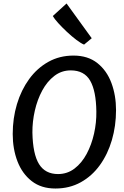

<svg xmlns="http://www.w3.org/2000/svg" viewBox="-20 -1074 714 1102"><path d="M298 8Q216.5 8 162 -34.5Q107.5 -77 80.2 -148Q53 -219 53 -305Q53 -395 77.2 -476Q101.5 -557 147.2 -620Q193 -683 257.5 -719Q322 -755 402 -755Q484.5 -755 538.8 -712Q593 -669 619.5 -597.8Q646 -526.5 646 -442Q646 -351.5 622.2 -270.2Q598.5 -189 553.2 -126.2Q508 -63.5 443.5 -27.8Q379 8 298 8ZM313 -75Q366.5 -75 408 -106.8Q449.5 -138.5 477.5 -191Q505.5 -243.5 519.8 -307Q534 -370.5 533 -434Q531.5 -552 497.5 -611Q463.5 -670 386 -670Q333 -670 291.8 -638.2Q250.5 -606.5 222.2 -554Q194 -501.5 179.8 -438.5Q165.5 -375.5 166 -313Q168.5 -189.5 204 -132.2Q239.5 -75 313 -75ZM462.5 -818Q445 -825 418.5 -845Q392 -865 364.2 -891Q336.5 -917 314.2 -941.5Q292 -966 283 -982L362 -1054L506.5 -854.5Z"/></svg>

Font: Merriweather Sans Italic
Style: Regular
Weight: 400
Italic angle: -7.5°
Designer: Eben Sorkin
Foundry: Eben Sorkin
Version: Version 1.008; ttfautohint (v1.7.19-72a1) -l 8 -r 50 -G 200 